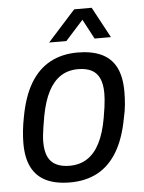

<svg xmlns="http://www.w3.org/2000/svg" viewBox="-53 -765 614 820"><g transform="rotate(-5 254.5 -355.5)"><path d="M215 12Q154 12 113 -7.5Q72 -27 51 -67.5Q30 -108 30 -171Q30 -197 33 -225.5Q36 -254 42 -284Q58 -371 91.5 -427Q125 -483 176 -510.5Q227 -538 294 -538Q355 -538 396.5 -518.5Q438 -499 458.5 -458.5Q479 -418 479 -354Q479 -328 476.5 -299.5Q474 -271 467 -242Q451 -155 417.5 -99Q384 -43 333.5 -15.5Q283 12 215 12ZM219 -59Q262 -59 294.5 -80Q327 -101 348.5 -143.5Q370 -186 381 -249Q386 -277 388.5 -296Q391 -315 392 -329Q393 -343 393 -355Q393 -394 381.5 -419Q370 -444 347 -455.5Q324 -467 290 -467Q247 -467 215.5 -446.5Q184 -426 162.5 -385Q141 -344 129 -280Q124 -252 121 -232Q118 -212 116.5 -197.5Q115 -183 115 -170Q115 -131 126.5 -106.5Q138 -82 161.5 -70.5Q185 -59 219 -59ZM177 -591 296 -723H371L442 -591H372L312 -704H353L251 -591Z"/></g></svg>

Font: Archivo SemiCondensed
Style: Italic
Weight: 400
Width: 4
Italic angle: -10°
Designer: Hector Gatti
Foundry: Omnibus-Type
Version: Version 2.001